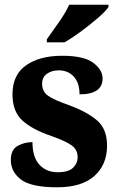

<svg xmlns="http://www.w3.org/2000/svg" viewBox="-20 -786 503 816"><path d="M223 10Q327 10 381 -38Q435 -86 435 -167Q435 -239 391 -275.5Q347 -312 276 -338Q207 -362 183 -380Q159 -398 159 -430Q159 -458 179.5 -472.5Q200 -487 230 -487Q269 -487 293.5 -460.5Q318 -434 318 -385Q416 -385 416 -453Q416 -489 376.5 -519Q337 -549 244 -549Q149 -549 91 -508.5Q33 -468 33 -385Q33 -313 74.5 -274.5Q116 -236 198 -208Q258 -187 284 -168.5Q310 -150 310 -118Q310 -92 290.5 -73Q271 -54 225 -54Q177 -54 147.5 -86Q118 -118 118 -182Q84 -182 55 -166Q26 -150 26 -106Q26 -56 69 -23Q112 10 223 10ZM179 -606H254Q286 -624 325 -653Q364 -682 396.5 -710Q429 -738 441 -756V-766H274Q259 -732 229.5 -690.5Q200 -649 179 -619Z"/></svg>

Font: Noto Serif SemiCondensed Extra
Style: Regular
Weight: 800
Width: 4
Designer: Monotype Design Team
Foundry: Monotype Imaging Inc.
Version: Version 1.002